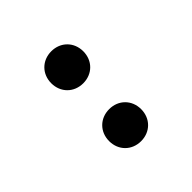

<svg xmlns="http://www.w3.org/2000/svg" viewBox="-1 -817 441 441"><g transform="rotate(45 220.0 -596.0)"><path d="M262 -596C262 -566 284 -544 314 -544C344 -544 366 -566 366 -596C366 -626 344 -648 314 -648C284 -648 262 -626 262 -596ZM74 -596C74 -566 96 -544 126 -544C156 -544 178 -566 178 -596C178 -626 156 -648 126 -648C96 -648 74 -626 74 -596Z"/></g></svg>

Font: Old Standard
Style: Regular
Weight: 400
Designer: Alexey Kryukov <alexios@thessalonica.org.ru>
Version: Version 2.0